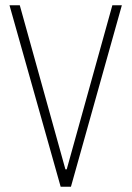

<svg xmlns="http://www.w3.org/2000/svg" viewBox="-20 -708 499 728"><path d="M210 0 16 -688H55L228 -66H233L406 -688H442L249 0Z"/></svg>

Font: Saira Condensed Thin
Style: Regular
Weight: 250
Width: 3
Designer: Hector Gatti with collaboration of the Omnibus-Type team
Foundry: Omnibus-Type
Version: Version 1.101